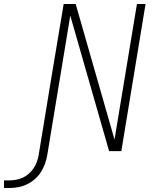

<svg xmlns="http://www.w3.org/2000/svg" viewBox="-157 -755 777 959"><path d="M-137 184V146H-111Q-94 146 -77 143Q-60 140 -43.5 132.5Q-27 125 -13 112.5Q1 100 11 85Q21 70 27 53.5Q33 37 36 20Q67 -169 98 -357.5Q129 -546 161 -735H221L415 -58L527 -735H570L449 0H388L194 -677L79 20Q75 42 67.5 63.5Q60 85 47 105Q34 125 16 140.5Q-2 156 -23 166Q-44 176 -66.5 180Q-89 184 -111 184Z"/></svg>

Font: Iosevka SS04 XLt Ex Obl
Style: Regular
Weight: 200
Width: 7
Italic angle: -9°
Monospace: yes
Designer: Belleve Invis
Foundry: Belleve Invis
Version: Version 19.0.0; ttfautohint (v1.8.4)